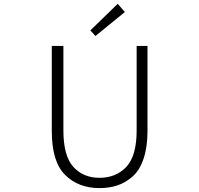

<svg xmlns="http://www.w3.org/2000/svg" viewBox="-20 -968 1040 1001"><path d="M499 12.7Q388.7 12.7 319.3 -56.2Q250 -125 250 -285.2V-728.5H310.5V-288.1Q310.5 -155.3 362.3 -98.1Q414.1 -41 499 -41Q585 -41 638.7 -98.1Q692.4 -155.3 692.4 -288.1V-728.5H749V-285.2Q749 -202.1 729 -142.1Q709 -82 672.9 -49.3Q636.7 -16.6 593.8 -2Q550.8 12.7 499 12.7ZM477.5 -780.3 451.2 -809.6 593.8 -948.2 630.9 -905.3Z"/></svg>

Font: GenEi Gothic M Light
Style: Regular
Weight: 300
Designer: o_tamon (Modified); [Source Han Sans]
Ryoko NISHIZUKA  (kana & ideographs); Paul D. Hunt (Latin, Greek & Cyrillic); Wenl
Version: Version 1.1a;Original Version 1.004